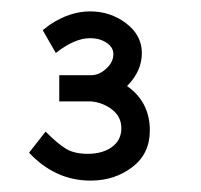

<svg xmlns="http://www.w3.org/2000/svg" viewBox="-20 -704 352 337"><path d="M55 -651 68 -661Q103 -684 138 -684Q174 -684 201.5 -663Q229 -642 229 -611Q229 -579 203 -553Q243 -525 243 -475Q243 -434 212 -410.5Q181 -387 139 -387Q77 -387 31 -436L60 -473Q82 -451 96.5 -442.5Q111 -434 134 -434Q160 -434 176.5 -446Q193 -458 193 -479Q193 -499 177 -511.5Q161 -524 140 -526H84V-572H140Q154 -572 166.5 -583.5Q179 -595 179 -609Q179 -621 167 -629Q155 -637 138 -637Q111 -637 78 -611Z"/></svg>

Font: Bellota
Style: Regular
Weight: 400
Designer: Kemie Guaida
Foundry: Kemie Guaida
Version: Version 1.000;PS 002.000;hotconv 1.0.70;makeotf.lib2.5.58329